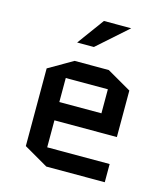

<svg xmlns="http://www.w3.org/2000/svg" viewBox="-108 -802 771 886"><g transform="rotate(15 277.5 -359.0)"><path d="M475.1 -86.9V0H195.8L80.1 -66.9V-438L195.8 -504.9H358.9L475.1 -438V-215.8H176.8V-86.9ZM176.8 -418V-303.2H377.9V-418ZM185.1 -589.8 278.8 -717.8H409.2L265.1 -589.8Z"/></g></svg>

Font: Quantico
Style: Regular
Weight: 400
Designer: Matt Desmond
Foundry: MADtype
Version: Version 2.002